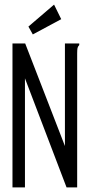

<svg xmlns="http://www.w3.org/2000/svg" viewBox="-20 -811 390 831"><path d="M34 -623H89L261 -179V-623H323V-616Q317 -610 315.5 -603Q314 -596 314 -579V0H268L88 -472V0H34ZM122 -662 103 -696 214 -791 245 -728Z"/></svg>

Font: Inconsolata ExtraCondensed
Style: Regular
Weight: 400
Width: 2
Monospace: yes
Designer: Raph Levien, Cyreal, Brenton Simpson
Foundry: Raph Levien, Cyreal, Google
Version: Version 3.000; ttfautohint (v1.8.2.53-6de2)